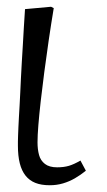

<svg xmlns="http://www.w3.org/2000/svg" viewBox="-20 -534 316 568"><path d="M127 14Q102 14 84.5 7Q67 0 55.5 -14.5Q44 -29 38.5 -51Q33 -73 33 -103Q33 -108 33 -115.5Q33 -123 33.5 -134Q34 -145 34.5 -158.5Q35 -172 36 -188Q37 -204 38 -222.5Q39 -241 40 -261.5Q41 -282 42 -304Q43 -326 44.5 -350Q46 -374 47.5 -399.5Q49 -425 50.5 -452Q52 -479 54 -507L131 -514L139 -510Q131 -462 124 -414Q117 -366 111 -320.5Q105 -275 100.5 -235Q96 -195 93.5 -164Q91 -133 91 -113Q91 -92 95.5 -75.5Q100 -59 113 -49Q126 -39 149 -39Q169 -39 184 -43.5Q199 -48 218 -59L234 -29Q218 -16 201.5 -6.5Q185 3 166.5 8.5Q148 14 127 14Z"/></svg>

Font: Literata 24pt Light
Style: Italic
Weight: 300
Italic angle: -2°
Designer: Latin by Veronika Burian and Jose Scaglione. Greek by Irene Vlachou. Cyrillic by Vera Evstafieva
Foundry: TypeTogether
Version: Version 3.103;gftools[0.9.29]